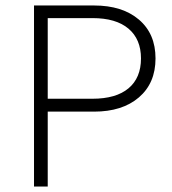

<svg xmlns="http://www.w3.org/2000/svg" viewBox="-20 -680 627 700"><path d="M323 -660Q426 -660 486.5 -608.5Q547 -557 547 -467Q547 -377 486.5 -325Q426 -273 323 -273H154V0H104V-660ZM317 -320Q403 -320 448.5 -358Q494 -396 494 -467Q494 -537 448.5 -575.5Q403 -614 317 -614H154V-320Z"/></svg>

Font: Elaine Sans Light
Style: Regular
Weight: 300
Designer: Wei Huang
Foundry: Wei Huang
Version: Version 2.001;December 24, 2019;FontCreator 12.0.0.2547 64-b